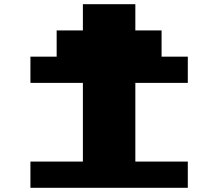

<svg xmlns="http://www.w3.org/2000/svg" viewBox="-20 -1020 1040 915"><path d="M125 -125V-250H375V-625H125V-750H250V-875H375V-1000H625V-875H750V-750H875V-625H625V-250H875V-125Z"/></svg>

Font: Press Start 2P
Style: Regular
Weight: 400
Designer: CodeMan38
Foundry: CodeMan38
Version: Version 3.000